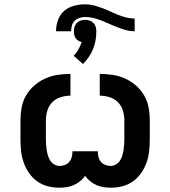

<svg xmlns="http://www.w3.org/2000/svg" viewBox="-20 -863 790 891"><path d="M495 8Q478 8 461 5.5Q444 3 428 -4Q412 -11 398.5 -22Q385 -33 375 -47Q365 -33 351.5 -22Q338 -11 322 -4Q306 3 289 5.5Q272 8 255 8Q227 8 200.5 1Q174 -6 152 -22Q130 -38 114.5 -60.5Q99 -83 90 -108.5Q81 -134 78 -161Q75 -188 75 -215V-305Q75 -335 80.5 -364.5Q86 -394 101 -420Q116 -446 139 -466Q162 -486 189.5 -498.5Q217 -511 247 -515.5Q277 -520 307 -520V-419Q284 -419 261.5 -412Q239 -405 223 -389Q207 -373 200 -350.5Q193 -328 193 -305V-215Q193 -203 194 -190Q195 -177 197 -164.5Q199 -152 203 -139.5Q207 -127 214 -116.5Q221 -106 232.5 -99.5Q244 -93 257 -93Q269 -93 281 -97.5Q293 -102 301 -111Q309 -120 312.5 -132Q316 -144 316 -156V-161H434V-156Q434 -144 437.5 -132Q441 -120 449 -111Q457 -102 469 -97.5Q481 -93 493 -93Q506 -93 517.5 -99.5Q529 -106 536 -116.5Q543 -127 547 -139.5Q551 -152 553 -164.5Q555 -177 556 -190Q557 -203 557 -215V-305Q557 -328 550 -350.5Q543 -373 527 -389Q511 -405 488.5 -412Q466 -419 443 -419V-520Q473 -520 503 -515.5Q533 -511 560.5 -498.5Q588 -486 611 -466Q634 -446 649 -420Q664 -394 669.5 -364.5Q675 -335 675 -305V-215Q675 -188 672 -161Q669 -134 660 -108.5Q651 -83 635.5 -60.5Q620 -38 598 -22Q576 -6 549.5 1Q523 8 495 8ZM240 -718Q240 -744 249 -769.5Q258 -795 277.5 -812Q297 -829 323 -836Q349 -843 375 -843Q395 -843 414.5 -838Q434 -833 453 -826Q472 -819 490 -810.5Q508 -802 527 -794.5Q546 -787 565.5 -782Q585 -777 605 -777V-718Q579 -718 553.5 -726.5Q528 -735 504 -745L476 -757Q452 -768 426.5 -776Q401 -784 375 -784Q362 -784 349 -780Q336 -776 326.5 -766.5Q317 -757 313.5 -744Q310 -731 310 -718ZM365 -566 322 -604Q335 -617 344 -633.5Q353 -650 359 -668Q350 -670 343 -674.5Q336 -679 331 -686Q326 -693 324.5 -701.5Q323 -710 323 -718Q323 -729 326 -739Q329 -749 336.5 -756.5Q344 -764 354 -767.5Q364 -771 375 -771Q386 -771 396 -767.5Q406 -764 413.5 -756.5Q421 -749 424 -739Q427 -729 427 -718Q427 -697 423.5 -676Q420 -655 412 -635.5Q404 -616 392 -598.5Q380 -581 365 -566Z"/></svg>

Font: Iosevka Aile
Style: Bold
Weight: 700
Designer: Belleve Invis
Foundry: Belleve Invis
Version: Version 28.0.1; ttfautohint (v1.8.4)